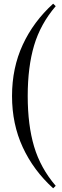

<svg xmlns="http://www.w3.org/2000/svg" viewBox="-20 -826 334 1028"><path d="M43.9 0ZM44.4 -312Q44.4 -161.6 101.8 -37.6Q159.2 86.4 264.6 182.1L278.3 168.9Q196.8 73.7 162.6 -41.3Q128.4 -156.2 128.4 -312Q128.4 -467.8 162.6 -582.8Q196.8 -697.8 278.3 -793L264.6 -806.2Q159.2 -710.4 101.8 -586.4Q44.4 -462.4 44.4 -312Z"/></svg>

Font: TypoPRO Playfair Display
Style: Regular
Weight: 400
Designer: Claus Eggers Sørensen
Foundry: Claus Eggers Sørensen
Version: Version 1.004;PS 001.004;hotconv 1.0.70;makeotf.lib2.5.58329